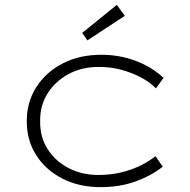

<svg xmlns="http://www.w3.org/2000/svg" viewBox="-20 -759 779 789"><path d="M393 10Q305 10 236.5 -25Q168 -60 129 -121Q90 -182 90 -261Q90 -340 129.5 -401.5Q169 -463 238 -498.5Q307 -534 396 -534Q471 -534 537.5 -509Q604 -484 652 -439L621 -396Q595 -422 559 -441Q523 -460 479.5 -472Q436 -484 386 -484Q316 -484 261.5 -454.5Q207 -425 175.5 -375Q144 -325 145 -261Q144 -195 176.5 -145Q209 -95 263.5 -67.5Q318 -40 383 -40Q436 -40 480 -51Q524 -62 558 -79Q592 -96 619 -117L649 -74Q600 -36 536 -13Q472 10 393 10ZM339 -593 318 -624 460 -739 493 -694Z"/></svg>

Font: Lexend Mega ExtraLight
Style: Regular
Weight: 250
Version: Version 1.007